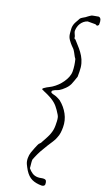

<svg xmlns="http://www.w3.org/2000/svg" viewBox="-188 -786 626 1071"><g transform="rotate(20 125.0 -251.0)"><path d="M95.2 128.4Q95.2 109.9 100.3 94.7Q105.5 79.6 112.3 62.5Q113.3 60.5 115 56.4Q116.7 52.2 118.4 48.1Q120.1 43.9 122.1 40Q124 36.1 125.5 33.7Q126.5 32.7 130.4 28.6Q134.3 24.4 135.3 23.4Q136.2 22.5 138.7 17.1Q141.1 11.7 142.1 10.7Q143.1 8.8 144.3 6.8Q145.5 4.9 146.5 2.9Q152.8 -8.8 158.7 -20Q164.6 -31.2 168.9 -43Q173.3 -54.7 175.8 -67.1Q178.2 -79.6 178.2 -94.2Q178.2 -105.5 177.7 -119.1Q177.2 -132.8 174.3 -143.6Q174.3 -144.5 172.1 -149.2Q169.9 -153.8 168.5 -156.2Q154.3 -180.2 139.9 -197.3Q125.5 -214.4 102.1 -228.5Q101.6 -229 98.4 -230.7Q95.2 -232.4 91.1 -234.6Q86.9 -236.8 82.5 -239Q78.1 -241.2 76.2 -242.2Q75.2 -242.7 70.8 -244.6Q66.4 -246.6 61.5 -248.8Q56.6 -251 52.2 -252.7Q47.9 -254.4 47.4 -255.4Q43 -256.8 41.5 -257.1Q40 -257.3 40 -261.2V-264.6Q41.5 -265.6 44.2 -267.6Q46.9 -269.5 50 -271.7Q53.2 -273.9 56.2 -275.6Q59.1 -277.3 60.1 -278.3Q61.5 -278.8 65.7 -281Q69.8 -283.2 74.7 -285.9Q79.6 -288.6 84 -291Q88.4 -293.5 89.4 -294.4Q103 -303.2 116.5 -316.2Q129.9 -329.1 140.6 -344.5Q151.4 -359.9 158.2 -376.7Q165 -393.6 165 -410.6Q165 -427.7 162.4 -446.3Q159.7 -464.8 155.3 -481.4Q154.3 -482.4 151.9 -486.3Q149.4 -490.2 148.4 -491.2Q147.9 -492.2 146.5 -494.9Q145 -497.6 143.3 -500.7Q141.6 -503.9 140.1 -506.6Q138.7 -509.3 138.2 -510.3Q137.2 -511.7 135.5 -514.9Q133.8 -518.1 131.8 -521.2Q129.9 -524.4 127.9 -526.9Q126 -529.3 125.5 -530.3L112.3 -543.5Q101.6 -554.7 91.6 -568.8Q81.5 -583 79.1 -599.6Q78.6 -602.5 78.1 -608.4Q77.6 -614.3 77.1 -620.6Q76.7 -627 76.4 -632.1Q76.2 -637.2 76.2 -638.2Q77.1 -655.8 85.4 -671.6Q93.8 -687.5 102.1 -701.7Q105.5 -706.1 115 -711.7Q124.5 -717.3 129.4 -720.2Q132.3 -722.7 137 -726.1Q141.6 -729.5 146.2 -732.7Q150.9 -735.8 154.3 -738Q157.7 -740.2 158.2 -740.2Q158.7 -740.7 162.8 -741.5Q167 -742.2 172.4 -743.4Q177.7 -744.6 183.1 -745.4Q188.5 -746.1 191.4 -746.6Q191.4 -747.6 193.4 -747.6Q195.3 -747.6 196.3 -747.6Q202.1 -747.6 205.8 -744.4Q209.5 -741.2 211.4 -736.3Q213.4 -731.4 213.9 -725.8Q214.4 -720.2 214.4 -715.3V-704.6Q212.4 -702.6 209.7 -700Q207 -697.3 206.1 -697.3H204.1Q203.1 -698.2 199.2 -699.5Q195.3 -700.7 194.3 -701.7H171.4H148.4Q135.7 -697.3 126.7 -689.7Q117.7 -682.1 111.3 -672.1Q105 -662.1 102.1 -650.6Q99.1 -639.2 99.1 -627.4Q99.1 -625 100.3 -620.8Q101.6 -616.7 103.5 -612.8Q105.5 -608.9 106.9 -605.2Q108.4 -601.6 109.4 -599.6Q109.4 -598.6 110.4 -593Q111.3 -587.4 112.3 -586.4Q113.3 -585.4 115.7 -584.5Q118.2 -583.5 119.1 -583.5Q119.1 -582.5 120.1 -581.5Q121.1 -580.6 122.1 -579.6Q139.2 -561 153.6 -544.2Q168 -527.3 178.7 -509.3Q189.5 -491.2 195.3 -470.2Q201.2 -449.2 201.2 -422.4V-392.6Q195.3 -376.5 191.4 -364.5Q187.5 -352.5 182.9 -342.5Q178.2 -332.5 170.4 -322.8Q162.6 -313 148.4 -301.3Q147.9 -300.3 145.5 -298.6Q143.1 -296.9 139.9 -294.7Q136.7 -292.5 133.8 -290.5Q130.9 -288.6 129.4 -287.6Q126 -285.6 119.6 -283.4Q113.3 -281.2 107.2 -278.6Q101.1 -275.9 96.7 -272.7Q92.3 -269.5 92.3 -265.6Q92.3 -260.7 95.2 -258.5Q98.1 -256.3 102.1 -255.4Q103.5 -254.9 106.9 -253.9Q110.4 -252.9 114.3 -252Q118.2 -251 121.3 -250Q124.5 -249 125.5 -248.5Q127.4 -247.6 131.6 -245.8Q135.7 -244.1 139.9 -241.9Q144 -239.7 147.2 -237.8Q150.4 -235.8 151.4 -235.4Q183.6 -210 202.4 -175Q221.2 -140.1 221.2 -99.6Q221.2 -82.5 219.2 -66.9Q217.3 -51.3 210.4 -35.6Q205.1 -20.5 195.8 -6.8Q186.5 6.8 178.2 20.5Q177.2 21.5 174.3 26.4Q171.4 31.2 168.2 36.9Q165 42.5 161.9 47.4Q158.7 52.2 158.2 53.7Q153.3 61 148.2 70.6Q143.1 80.1 138.2 90.3Q133.3 100.6 129.2 110.4Q125 120.1 122.1 128.4V132.8V138.7Q122.1 141.1 122.6 146.5Q123 151.9 123.8 158Q124.5 164.1 125 169.7Q125.5 175.3 125.5 177.7Q136.7 191.9 151.1 201.2Q165.5 210.4 184.1 210.4Q193.4 210.4 201.7 208.5Q210 206.5 218.3 206.5Q230.5 206.5 233.9 214.4Q237.3 222.2 237.3 233.4Q237.3 239.7 231.4 243.2Q225.6 246.6 220.2 246.6Q185.5 246.6 161.6 235.4Q137.7 224.1 119.1 194.8Q108.9 177.7 102.1 163.1Q95.2 148.4 95.2 128.4Z"/></g></svg>

Font: IM FELL French Canon
Style: Italic
Weight: 400
Italic angle: -17°
Designer: Igino Marini
Foundry: Igino Marini
Version: 3.00